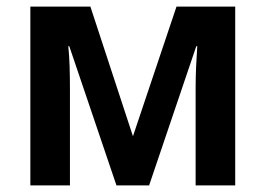

<svg xmlns="http://www.w3.org/2000/svg" viewBox="-20 -562 806 582"><path d="M693 -542V0H573V-296Q573 -329 574.5 -361Q576 -393 578 -422H575L432 0H333L190 -422H187Q190 -393 191 -361Q192 -329 192 -292V0H72V-542H254L383 -149L515 -542Z"/></svg>

Font: Noto Sans Display SemiBold
Style: Regular
Weight: 600
Designer: Monotype Design Team
Foundry: Monotype Imaging Inc.
Version: Version 2.003